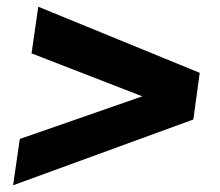

<svg xmlns="http://www.w3.org/2000/svg" viewBox="-20 -541 655 572"><path d="M575 -324 556 -185 19 11 39 -127 404 -254 74 -382 94 -521Z"/></svg>

Font: Chivo Black Italic
Style: Regular
Weight: 900
Italic angle: -8.05°
Designer: Hector Gatti
Foundry: Omnibus-Type
Version: Version 1.007